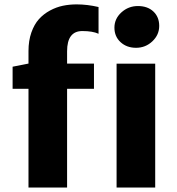

<svg xmlns="http://www.w3.org/2000/svg" viewBox="-20 -842 796 862"><path d="M503.4 0V-556.2H676.8V0ZM590.8 -627.4Q548.8 -627.4 521.2 -652.8Q493.7 -678.2 493.7 -717.8Q493.7 -757.8 525.1 -786.4Q556.6 -814.9 599.1 -814.9Q642.6 -814.9 668.7 -790.3Q694.8 -765.6 694.8 -725.6Q694.8 -685.5 664.1 -656.5Q633.3 -627.4 590.8 -627.4ZM107.9 0V-443.4H36.6V-542.5L107.9 -556.6V-612.8Q107.9 -659.2 120.8 -696Q133.8 -732.9 154.8 -756.1Q175.8 -779.3 204.3 -794.7Q232.9 -810.1 262.5 -816.2Q292 -822.3 324.2 -822.3Q371.6 -822.3 422.4 -810.5V-690.4Q396 -702.6 349.6 -702.6Q281.2 -702.6 281.2 -611.8V-556.6H401.9V-443.4H281.2V0Z"/></svg>

Font: HaufeMerriweatherSans
Style: Bold
Weight: 700
Designer: Eben Sorkin
Foundry: Eben Sorkin
Version: Version 1.56